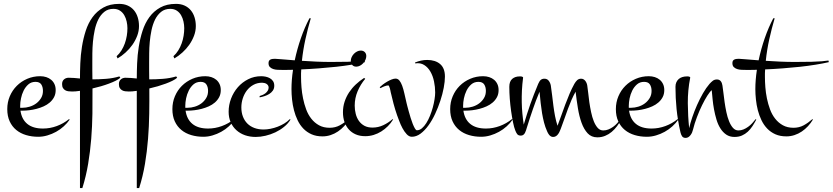

<svg xmlns="http://www.w3.org/2000/svg" viewBox="-20 -680 4250 980"><path d="M335.9 -69.8Q323.2 -51.3 305.4 -35.2Q287.6 -19 266.4 -7.3Q245.1 4.4 221.9 11.2Q198.7 18.1 175.3 18.1Q142.1 18.1 113.3 9.5Q84.5 1 63 -16.6Q41.5 -34.2 29.3 -60.8Q17.1 -87.4 17.1 -123Q17.1 -158.2 30 -188.7Q43 -219.2 65.7 -241.9Q88.4 -264.6 119.1 -277.8Q149.9 -291 185.1 -291Q201.7 -291 216.1 -286.4Q230.5 -281.7 241.2 -272.7Q252 -263.7 258.1 -250.5Q264.2 -237.3 264.2 -220.2Q264.2 -199.7 255.9 -184.1Q247.6 -168.5 233.9 -156.7Q220.2 -145 202.9 -137.2Q185.5 -129.4 166.7 -124.5Q147.9 -119.6 129.6 -117.4Q111.3 -115.2 96.2 -115.2H84.5Q90.8 -70.8 119.6 -47.4Q148.4 -23.9 199.2 -23.9Q235.4 -23.9 269.8 -36.6Q304.2 -49.3 332 -71.8ZM83 -129.9H95.2Q112.8 -129.9 131.3 -135.5Q149.9 -141.1 164.8 -152.1Q179.7 -163.1 189.5 -179.2Q199.2 -195.3 199.2 -215.8Q199.2 -235.8 190.7 -249Q182.1 -262.2 161.1 -262.2Q139.6 -262.2 124.8 -249.3Q109.9 -236.3 100.6 -217.5Q91.3 -198.7 87.2 -178Q83 -157.2 83 -141.1Z M594.2 -283.2Q585.4 -275.4 570.3 -267.8Q555.2 -260.3 536.1 -253.2Q517.1 -246.1 495.4 -239.7Q473.6 -233.4 452.1 -228.5Q452.6 -164.1 451.7 -99.6Q450.7 -35.2 445.6 29.1Q440.4 93.3 429.9 156.2Q419.4 219.2 400.4 279.8H388.2V-216.3Q376 -214.4 365.7 -213.6Q355.5 -212.9 347.7 -212.9Q337.9 -212.9 328.9 -214.1Q319.8 -215.3 312.7 -219.5Q305.7 -223.6 301.3 -231Q296.9 -238.3 296.9 -251Q296.9 -266.1 306.6 -274.7Q316.4 -283.2 330.6 -283.2Q344.7 -283.2 359.1 -282Q373.5 -280.8 388.2 -279.3V-280.8Q388.2 -315.4 389.9 -357.2Q391.6 -398.9 398.2 -440.9Q404.8 -482.9 417.5 -522.5Q430.2 -562 452.4 -592.5Q474.6 -623 507.8 -641.6Q541 -660.2 588.4 -660.2Q613.3 -660.2 632.3 -651.4Q651.4 -642.6 664.1 -627.2Q676.8 -611.8 683.1 -591.1Q689.5 -570.3 689.5 -546.9Q689.5 -521.5 680.2 -497.1Q670.9 -472.7 655.8 -451.2Q640.6 -429.7 620.8 -411.9Q601.1 -394 580.1 -381.8L575.2 -393.1Q589.4 -405.8 599.9 -422.6Q610.4 -439.5 617.2 -458.5Q624 -477.5 627.2 -497.3Q630.4 -517.1 630.4 -536.1Q630.4 -552.7 626.5 -570.3Q622.6 -587.9 614.3 -602.3Q606 -616.7 592.3 -625.7Q578.6 -634.8 559.1 -634.8Q531.2 -634.8 512.5 -619.6Q493.7 -604.5 481.7 -580.6Q469.7 -556.6 463.4 -526.4Q457 -496.1 454.3 -466.1Q451.7 -436 451.4 -408.7Q451.2 -381.3 451.2 -362.8Q451.2 -340.8 451.2 -318.8Q451.2 -296.9 451.7 -274.9Q485.4 -274.9 521.2 -277.6Q557.1 -280.3 589.4 -290Z M884.3 -283.2Q875.5 -275.4 860.4 -267.8Q845.2 -260.3 826.2 -253.2Q807.1 -246.1 785.4 -239.7Q763.7 -233.4 742.2 -228.5Q742.7 -164.1 741.7 -99.6Q740.7 -35.2 735.6 29.1Q730.5 93.3 720 156.2Q709.5 219.2 690.4 279.8H678.2V-216.3Q666 -214.4 655.8 -213.6Q645.5 -212.9 637.7 -212.9Q627.9 -212.9 618.9 -214.1Q609.9 -215.3 602.8 -219.5Q595.7 -223.6 591.3 -231Q586.9 -238.3 586.9 -251Q586.9 -266.1 596.7 -274.7Q606.4 -283.2 620.6 -283.2Q634.8 -283.2 649.2 -282Q663.6 -280.8 678.2 -279.3V-280.8Q678.2 -315.4 679.9 -357.2Q681.6 -398.9 688.2 -440.9Q694.8 -482.9 707.5 -522.5Q720.2 -562 742.4 -592.5Q764.6 -623 797.9 -641.6Q831.1 -660.2 878.4 -660.2Q903.3 -660.2 922.4 -651.4Q941.4 -642.6 954.1 -627.2Q966.8 -611.8 973.1 -591.1Q979.5 -570.3 979.5 -546.9Q979.5 -521.5 970.2 -497.1Q960.9 -472.7 945.8 -451.2Q930.7 -429.7 910.9 -411.9Q891.1 -394 870.1 -381.8L865.2 -393.1Q879.4 -405.8 889.9 -422.6Q900.4 -439.5 907.2 -458.5Q914.1 -477.5 917.2 -497.3Q920.4 -517.1 920.4 -536.1Q920.4 -552.7 916.5 -570.3Q912.6 -587.9 904.3 -602.3Q896 -616.7 882.3 -625.7Q868.7 -634.8 849.1 -634.8Q821.3 -634.8 802.5 -619.6Q783.7 -604.5 771.7 -580.6Q759.8 -556.6 753.4 -526.4Q747.1 -496.1 744.4 -466.1Q741.7 -436 741.5 -408.7Q741.2 -381.3 741.2 -362.8Q741.2 -340.8 741.2 -318.8Q741.2 -296.9 741.7 -274.9Q775.4 -274.9 811.3 -277.6Q847.2 -280.3 879.4 -290Z M1178.7 -69.8Q1166 -51.3 1148.2 -35.2Q1130.4 -19 1109.1 -7.3Q1087.9 4.4 1064.7 11.2Q1041.5 18.1 1018.1 18.1Q984.9 18.1 956.1 9.5Q927.2 1 905.8 -16.6Q884.3 -34.2 872.1 -60.8Q859.9 -87.4 859.9 -123Q859.9 -158.2 872.8 -188.7Q885.7 -219.2 908.4 -241.9Q931.2 -264.6 961.9 -277.8Q992.7 -291 1027.8 -291Q1044.4 -291 1058.8 -286.4Q1073.2 -281.7 1084 -272.7Q1094.7 -263.7 1100.8 -250.5Q1106.9 -237.3 1106.9 -220.2Q1106.9 -199.7 1098.6 -184.1Q1090.3 -168.5 1076.7 -156.7Q1063 -145 1045.7 -137.2Q1028.3 -129.4 1009.5 -124.5Q990.7 -119.6 972.4 -117.4Q954.1 -115.2 939 -115.2H927.2Q933.6 -70.8 962.4 -47.4Q991.2 -23.9 1042 -23.9Q1078.1 -23.9 1112.5 -36.6Q1147 -49.3 1174.8 -71.8ZM925.8 -129.9H938Q955.6 -129.9 974.1 -135.5Q992.7 -141.1 1007.6 -152.1Q1022.5 -163.1 1032.2 -179.2Q1042 -195.3 1042 -215.8Q1042 -235.8 1033.4 -249Q1024.9 -262.2 1003.9 -262.2Q982.4 -262.2 967.5 -249.3Q952.6 -236.3 943.4 -217.5Q934.1 -198.7 929.9 -178Q925.8 -157.2 925.8 -141.1Z M1462.9 -69.8Q1450.2 -48.8 1429.9 -32.5Q1409.7 -16.1 1385.5 -4.6Q1361.3 6.8 1335.2 12.9Q1309.1 19 1285.2 19Q1255.9 19 1230.7 10.3Q1205.6 1.5 1186.8 -15.4Q1168 -32.2 1157.5 -55.9Q1147 -79.6 1147 -109.9Q1147 -144 1159.4 -176.8Q1171.9 -209.5 1194.1 -234.9Q1216.3 -260.3 1246.8 -275.6Q1277.3 -291 1313 -291Q1324.7 -291 1336.4 -288.6Q1348.1 -286.1 1357.9 -280.5Q1367.7 -274.9 1373.8 -265.6Q1379.9 -256.3 1379.9 -242.2Q1379.9 -228 1372.6 -217.5Q1365.2 -207 1354 -200.2Q1342.8 -193.4 1329.8 -189.2Q1316.9 -185.1 1305.2 -183.1V-189.9Q1312 -191.9 1320.1 -195.3Q1328.1 -198.7 1335 -204.1Q1341.8 -209.5 1346.4 -216.8Q1351.1 -224.1 1351.1 -232.9Q1351.1 -239.7 1347.9 -244.4Q1344.7 -249 1340.1 -252Q1335.4 -254.9 1329.6 -256.3Q1323.7 -257.8 1317.9 -257.8Q1293 -257.8 1273.2 -246.8Q1253.4 -235.8 1239.7 -217.8Q1226.1 -199.7 1219 -177.2Q1211.9 -154.8 1211.9 -131.8Q1211.9 -105.5 1220 -84.7Q1228 -64 1242.7 -49.3Q1257.3 -34.7 1278.3 -26.9Q1299.3 -19 1325.2 -19Q1341.8 -19 1360.6 -22.7Q1379.4 -26.4 1397.2 -33.2Q1415 -40 1431.2 -49.8Q1447.3 -59.6 1459 -71.8Z M1761.7 -69.8Q1751 -51.8 1736.6 -36.1Q1722.2 -20.5 1704.8 -8.8Q1687.5 2.9 1667.5 9.5Q1647.5 16.1 1626 16.1Q1594.2 16.1 1570.1 5.4Q1545.9 -5.4 1528.3 -23.7Q1510.7 -42 1499 -66.4Q1487.3 -90.8 1480.5 -117.4Q1473.6 -144 1470.7 -171.9Q1467.8 -199.7 1467.8 -225.1Q1467.8 -248.5 1469.7 -273.2Q1471.7 -297.9 1475.6 -323.7Q1460.4 -323.2 1446 -323.2Q1431.6 -323.2 1417.5 -323.2Q1408.2 -323.2 1396.5 -323.7Q1384.8 -324.2 1374.5 -327.6Q1364.3 -331.1 1357.4 -337.9Q1350.6 -344.7 1350.6 -357.9Q1350.6 -365.2 1353.3 -369.6Q1356 -374 1360.6 -376.2Q1365.2 -378.4 1371.3 -379.2Q1377.4 -379.9 1383.8 -379.9Q1391.1 -379.9 1418.5 -377.4Q1445.8 -375 1484.4 -372.1Q1496.6 -429.7 1515.9 -485.4Q1535.2 -541 1559.6 -586.9H1566.4Q1550.8 -533.7 1538.8 -479.5Q1526.9 -425.3 1521 -369.6Q1556.6 -367.2 1594.5 -365.5Q1632.3 -363.8 1668.5 -363.8Q1721.7 -363.8 1754.9 -364.7Q1788.1 -365.7 1807.1 -367.2Q1829.6 -369.1 1840.8 -371.1L1842.8 -362.8Q1813.5 -356 1775.9 -349.9Q1738.3 -343.8 1695.8 -339.1Q1653.3 -334.5 1607.9 -331.1Q1562.5 -327.6 1517.6 -325.7Q1516.6 -315.9 1516.6 -305.9Q1516.6 -295.9 1516.6 -286.1Q1516.6 -262.7 1518.8 -234.4Q1521 -206.1 1526.9 -177.5Q1532.7 -148.9 1542.7 -121.8Q1552.7 -94.7 1569.1 -74Q1585.4 -53.2 1608.4 -40.5Q1631.3 -27.8 1662.6 -27.8Q1691.4 -27.8 1714.6 -40.5Q1737.8 -53.2 1758.8 -71.8Z M1849.6 -394Q1849.6 -384.3 1845.2 -374.5Q1840.8 -364.7 1833.7 -357.2Q1826.7 -349.6 1817.4 -344.7Q1808.1 -339.8 1798.3 -339.8Q1785.6 -339.8 1778.1 -348.1Q1770.5 -356.4 1770.5 -369.1Q1770.5 -378.9 1774.9 -388.4Q1779.3 -397.9 1786.4 -405.3Q1793.5 -412.6 1802.5 -417.2Q1811.5 -421.9 1821.3 -421.9Q1834 -421.9 1841.8 -414.1Q1849.6 -406.2 1849.6 -394ZM1986.3 -69.8Q1975.1 -51.3 1959.7 -35.9Q1944.3 -20.5 1926 -9Q1907.7 2.4 1887 8.8Q1866.2 15.1 1844.2 15.1Q1816.9 15.1 1795.7 5.9Q1774.4 -3.4 1760 -19.8Q1745.6 -36.1 1738 -58.3Q1730.5 -80.6 1730.5 -106.9Q1730.5 -135.3 1738.8 -160.6Q1747.1 -186 1761.7 -208.3Q1776.4 -230.5 1796.1 -249Q1815.9 -267.6 1838.4 -282.2L1844.2 -277.8Q1820.3 -249.5 1805.4 -214.4Q1790.5 -179.2 1790.5 -141.1Q1790.5 -119.1 1795.7 -98.9Q1800.8 -78.6 1811.8 -63Q1822.8 -47.4 1839.8 -38.1Q1856.9 -28.8 1881.3 -28.8Q1910.2 -28.8 1936.3 -41Q1962.4 -53.2 1983.4 -71.8Z M2251 -289.1Q2251 -264.2 2244.9 -231.9Q2238.8 -199.7 2227.5 -165.5Q2216.3 -131.3 2200.9 -98.4Q2185.5 -65.4 2166.7 -39.6Q2147.9 -13.7 2126.5 2.2Q2105 18.1 2082 18.1Q2067.9 18.1 2055.7 4.9Q2043.5 -8.3 2033.9 -26.4Q2024.4 -44.4 2017.6 -63Q2010.7 -81.5 2006.8 -91.8Q1996.6 -121.1 1988.8 -150.4Q1981 -179.7 1974.1 -210Q1973.6 -211.9 1972.7 -217.5Q1971.7 -223.1 1970 -229Q1968.3 -234.9 1966.1 -239.5Q1963.9 -244.1 1961.9 -244.1Q1957.5 -244.1 1951.9 -242.7Q1946.3 -241.2 1940.9 -239Q1935.5 -236.8 1930.4 -234.4Q1925.3 -231.9 1921.9 -230L1918 -234.9Q1923.8 -240.7 1934.1 -248.5Q1944.3 -256.3 1955.6 -262.9Q1966.8 -269.5 1978.5 -274.2Q1990.2 -278.8 1999 -278.8Q2010.7 -278.8 2018.8 -268.8Q2026.9 -258.8 2033 -241.9Q2039.1 -225.1 2044.2 -202.1Q2049.3 -179.2 2055.2 -153.8Q2056.2 -149.9 2059.1 -138.2Q2062 -126.5 2066.4 -111.1Q2070.8 -95.7 2075.9 -78.6Q2081.1 -61.5 2086.7 -47.6Q2092.3 -33.7 2097.7 -24.4Q2103 -15.1 2107.9 -15.1Q2121.6 -15.1 2133.5 -25.1Q2145.5 -35.2 2156 -51.8Q2166.5 -68.4 2174.8 -89.1Q2183.1 -109.9 2189 -131.3Q2194.8 -152.8 2198 -172.9Q2201.2 -192.9 2201.2 -208Q2201.2 -236.3 2195.3 -264.4Q2189.5 -292.5 2177 -314.2Q2164.6 -335.9 2145.3 -348.1Q2126 -360.4 2099.6 -356.4L2098.1 -360.8Q2113.3 -367.2 2128.9 -370.6Q2144.5 -374 2160.2 -374Q2202.1 -374 2226.6 -353Q2251 -332 2251 -289.1Z M2596.7 -69.8Q2584 -51.3 2566.2 -35.2Q2548.3 -19 2527.1 -7.3Q2505.9 4.4 2482.7 11.2Q2459.5 18.1 2436 18.1Q2402.8 18.1 2374 9.5Q2345.2 1 2323.7 -16.6Q2302.2 -34.2 2290 -60.8Q2277.8 -87.4 2277.8 -123Q2277.8 -158.2 2290.8 -188.7Q2303.7 -219.2 2326.4 -241.9Q2349.1 -264.6 2379.9 -277.8Q2410.6 -291 2445.8 -291Q2462.4 -291 2476.8 -286.4Q2491.2 -281.7 2502 -272.7Q2512.7 -263.7 2518.8 -250.5Q2524.9 -237.3 2524.9 -220.2Q2524.9 -199.7 2516.6 -184.1Q2508.3 -168.5 2494.6 -156.7Q2481 -145 2463.6 -137.2Q2446.3 -129.4 2427.5 -124.5Q2408.7 -119.6 2390.4 -117.4Q2372.1 -115.2 2356.9 -115.2H2345.2Q2351.6 -70.8 2380.4 -47.4Q2409.2 -23.9 2460 -23.9Q2496.1 -23.9 2530.5 -36.6Q2564.9 -49.3 2592.8 -71.8ZM2343.8 -129.9H2356Q2373.5 -129.9 2392.1 -135.5Q2410.6 -141.1 2425.5 -152.1Q2440.4 -163.1 2450.2 -179.2Q2460 -195.3 2460 -215.8Q2460 -235.8 2451.4 -249Q2442.9 -262.2 2421.9 -262.2Q2400.4 -262.2 2385.5 -249.3Q2370.6 -236.3 2361.3 -217.5Q2352.1 -198.7 2347.9 -178Q2343.8 -157.2 2343.8 -141.1Z M3150.4 -69.8Q3141.6 -52.2 3129.4 -35.9Q3117.2 -19.5 3102.1 -6.8Q3086.9 5.9 3068.6 13.4Q3050.3 21 3028.8 21Q2998.5 21 2979.5 0.5Q2960.4 -20 2948.5 -53Q2936.5 -85.9 2929.7 -127.7Q2922.9 -169.4 2918 -211.9Q2906.7 -191.9 2897.2 -170.2Q2887.7 -148.4 2878.9 -124.5Q2870.1 -100.6 2861.3 -75.2Q2852.5 -49.8 2842.3 -22.9Q2839.8 -17.1 2836.9 -10Q2834 -2.9 2829.3 3.7Q2824.7 10.3 2818.4 14.6Q2812 19 2803.2 19Q2796.9 19 2792 16.1Q2787.1 13.2 2783.4 9Q2779.8 4.9 2777.1 -0.2Q2774.4 -5.4 2772.5 -9.8Q2762.7 -31.7 2756.8 -54.7Q2751 -77.6 2746.8 -102.1Q2742.7 -126.5 2739.7 -153.8Q2736.8 -181.2 2733.9 -211.9Q2723.6 -188 2715.6 -166.3Q2707.5 -144.5 2700 -122.8Q2692.4 -101.1 2684.8 -77.9Q2677.2 -54.7 2668.9 -27.8Q2667 -21.5 2664.8 -14.4Q2662.6 -7.3 2659.4 -1.5Q2656.2 4.4 2651.1 8.3Q2646 12.2 2638.2 12.2Q2625.5 12.2 2619.6 4.2Q2613.8 -3.9 2609.9 -14.6Q2604 -29.3 2598.6 -55.4Q2593.3 -81.5 2588.9 -112.3Q2584.5 -143.1 2582 -175.8Q2579.6 -208.5 2579.6 -236.8Q2579.6 -264.2 2594.2 -277.1Q2608.9 -290 2632.8 -290Q2634.3 -290 2637.2 -290Q2640.1 -290 2643.1 -289.3Q2646 -288.6 2648.2 -287.1Q2650.4 -285.6 2649.9 -283.2Q2645.5 -249 2644 -218.3Q2642.6 -187.5 2643.1 -158.4Q2643.6 -129.4 2646.2 -101.3Q2648.9 -73.2 2653.3 -43.9Q2661.6 -71.8 2669.7 -97.2Q2677.7 -122.6 2686.5 -147.5Q2695.3 -172.4 2705.3 -198Q2715.3 -223.6 2727.1 -252Q2733.4 -266.6 2740.5 -272.5Q2747.6 -278.3 2758.8 -278.3Q2772.9 -278.3 2781 -267.6Q2789.1 -256.8 2791.5 -243.2Q2795.4 -218.3 2798.3 -192.1Q2801.3 -166 2804.7 -139.6Q2808.1 -113.3 2813 -87.6Q2817.9 -62 2825.7 -38.1Q2835.4 -63.5 2845.2 -91.1Q2855 -118.7 2865.2 -146.5Q2875.5 -174.3 2887 -201.2Q2898.4 -228 2911.6 -252Q2918 -263.2 2926 -270.8Q2934.1 -278.3 2946.3 -278.3Q2953.1 -278.3 2958.5 -275.1Q2963.9 -272 2967.8 -266.8Q2971.7 -261.7 2974.1 -255.6Q2976.6 -249.5 2977.5 -243.2Q2980 -229 2982.2 -206.5Q2984.4 -184.1 2988 -158.7Q2991.7 -133.3 2997.1 -107.7Q3002.4 -82 3010.7 -61.3Q3019 -40.5 3030.8 -27.3Q3042.5 -14.2 3059.1 -14.2Q3072.8 -14.2 3085.4 -19.3Q3098.1 -24.4 3109.4 -32.5Q3120.6 -40.5 3130.1 -51Q3139.6 -61.5 3147.5 -71.8Z M3442.4 -69.8Q3429.7 -51.3 3411.9 -35.2Q3394 -19 3372.8 -7.3Q3351.6 4.4 3328.4 11.2Q3305.2 18.1 3281.7 18.1Q3248.5 18.1 3219.7 9.5Q3190.9 1 3169.4 -16.6Q3147.9 -34.2 3135.7 -60.8Q3123.5 -87.4 3123.5 -123Q3123.5 -158.2 3136.5 -188.7Q3149.4 -219.2 3172.1 -241.9Q3194.8 -264.6 3225.6 -277.8Q3256.3 -291 3291.5 -291Q3308.1 -291 3322.5 -286.4Q3336.9 -281.7 3347.7 -272.7Q3358.4 -263.7 3364.5 -250.5Q3370.6 -237.3 3370.6 -220.2Q3370.6 -199.7 3362.3 -184.1Q3354 -168.5 3340.3 -156.7Q3326.7 -145 3309.3 -137.2Q3292 -129.4 3273.2 -124.5Q3254.4 -119.6 3236.1 -117.4Q3217.8 -115.2 3202.6 -115.2H3190.9Q3197.3 -70.8 3226.1 -47.4Q3254.9 -23.9 3305.7 -23.9Q3341.8 -23.9 3376.2 -36.6Q3410.6 -49.3 3438.5 -71.8ZM3189.5 -129.9H3201.7Q3219.2 -129.9 3237.8 -135.5Q3256.3 -141.1 3271.2 -152.1Q3286.1 -163.1 3295.9 -179.2Q3305.7 -195.3 3305.7 -215.8Q3305.7 -235.8 3297.1 -249Q3288.6 -262.2 3267.6 -262.2Q3246.1 -262.2 3231.2 -249.3Q3216.3 -236.3 3207 -217.5Q3197.8 -198.7 3193.6 -178Q3189.5 -157.2 3189.5 -141.1Z M3840.3 -69.8Q3831.1 -52.2 3820.6 -36.1Q3810.1 -20 3796.9 -7.8Q3783.7 4.4 3767.1 11.7Q3750.5 19 3729 19Q3704.6 19 3687 7.1Q3669.4 -4.9 3657 -24.7Q3644.5 -44.4 3637 -69.8Q3629.4 -95.2 3624.5 -121.6Q3619.6 -147.9 3617.2 -173.6Q3614.7 -199.2 3612.8 -219.7Q3603.5 -212.4 3590.3 -191.7Q3577.1 -170.9 3563.5 -143.1Q3549.8 -115.2 3537.4 -82.5Q3524.9 -49.8 3517.1 -18.1Q3515.6 -11.2 3512.5 -3.9Q3509.3 3.4 3504.6 9.5Q3500 15.6 3493.7 19.8Q3487.3 23.9 3479.5 23.9Q3466.8 23.9 3461.2 15.1Q3455.6 6.3 3453.1 -4.9Q3439 -66.9 3433.3 -123.5Q3427.7 -180.2 3427.7 -236.8Q3427.7 -250.5 3432.4 -260.5Q3437 -270.5 3444.8 -277.1Q3452.6 -283.7 3463.4 -286.9Q3474.1 -290 3485.8 -290Q3487.3 -290 3490.5 -290Q3493.7 -290 3496.6 -289.3Q3499.5 -288.6 3501.5 -287.1Q3503.4 -285.6 3502.9 -283.2Q3490.2 -219.2 3490.7 -153.1Q3491.2 -86.9 3497.6 -25.9Q3502.9 -50.3 3513.4 -81.3Q3523.9 -112.3 3537.8 -143.8Q3551.8 -175.3 3568.1 -203.9Q3584.5 -232.4 3601.6 -252Q3609.9 -261.2 3618.4 -267.8Q3627 -274.4 3639.6 -274.4Q3647 -274.4 3651.9 -271.5Q3656.7 -268.6 3659.9 -264.2Q3663.1 -259.8 3664.8 -254.2Q3666.5 -248.5 3667.5 -243.2Q3669.9 -229 3672.4 -206.5Q3674.8 -184.1 3678.5 -158.7Q3682.1 -133.3 3687.5 -107.7Q3692.9 -82 3701.2 -61.3Q3709.5 -40.5 3721.2 -27.3Q3732.9 -14.2 3749 -14.2Q3762.2 -14.2 3774.7 -19.3Q3787.1 -24.4 3798.3 -32.5Q3809.6 -40.5 3819.3 -51Q3829.1 -61.5 3836.9 -71.8Z M4129.4 -69.8Q4118.7 -51.8 4104.2 -36.1Q4089.8 -20.5 4072.5 -8.8Q4055.2 2.9 4035.2 9.5Q4015.1 16.1 3993.7 16.1Q3961.9 16.1 3937.7 5.4Q3913.6 -5.4 3896 -23.7Q3878.4 -42 3866.7 -66.4Q3855 -90.8 3848.1 -117.4Q3841.3 -144 3838.4 -171.9Q3835.4 -199.7 3835.4 -225.1Q3835.4 -248.5 3837.4 -273.2Q3839.4 -297.9 3843.3 -323.7Q3828.1 -323.2 3813.7 -323.2Q3799.3 -323.2 3785.2 -323.2Q3775.9 -323.2 3764.2 -323.7Q3752.4 -324.2 3742.2 -327.6Q3731.9 -331.1 3725.1 -337.9Q3718.3 -344.7 3718.3 -357.9Q3718.3 -365.2 3720.9 -369.6Q3723.6 -374 3728.3 -376.2Q3732.9 -378.4 3739 -379.2Q3745.1 -379.9 3751.5 -379.9Q3758.8 -379.9 3786.1 -377.4Q3813.5 -375 3852.1 -372.1Q3864.3 -429.7 3883.5 -485.4Q3902.8 -541 3927.2 -586.9H3934.1Q3918.5 -533.7 3906.5 -479.5Q3894.5 -425.3 3888.7 -369.6Q3924.3 -367.2 3962.2 -365.5Q4000 -363.8 4036.1 -363.8Q4089.4 -363.8 4122.6 -364.7Q4155.8 -365.7 4174.8 -367.2Q4197.3 -369.1 4208.5 -371.1L4210.4 -362.8Q4181.2 -356 4143.6 -349.9Q4106 -343.8 4063.5 -339.1Q4021 -334.5 3975.6 -331.1Q3930.2 -327.6 3885.3 -325.7Q3884.3 -315.9 3884.3 -305.9Q3884.3 -295.9 3884.3 -286.1Q3884.3 -262.7 3886.5 -234.4Q3888.7 -206.1 3894.5 -177.5Q3900.4 -148.9 3910.4 -121.8Q3920.4 -94.7 3936.8 -74Q3953.1 -53.2 3976.1 -40.5Q3999 -27.8 4030.3 -27.8Q4059.1 -27.8 4082.3 -40.5Q4105.5 -53.2 4126.5 -71.8Z"/></svg>

Font: Montez
Style: Regular
Weight: 400
Designer: Astigmatic (AOETI)
Foundry: Astigmatic (AOETI)
Version: Version 1.001